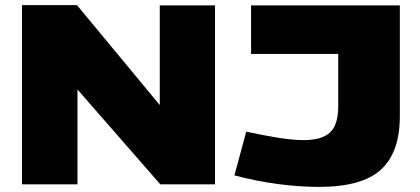

<svg xmlns="http://www.w3.org/2000/svg" viewBox="-20 -721 1642 751"><path d="M66 0V-701H281L605 -310V-700H821V0H607L283 -371V0ZM897 -35 943 -206Q1013 -191 1069.5 -182Q1126 -173 1168 -173Q1238 -173 1270.5 -202.5Q1303 -232 1303 -306V-510H962V-700H1544V-267Q1544 -125 1470 -57.5Q1396 10 1228 10Q1152 10 1068 -1Q984 -12 897 -35Z"/></svg>

Font: Georama Extended ExtraBold
Style: Regular
Weight: 800
Width: 7
Designer: Jean-Baptiste Levee
Foundry: Production Type
Version: Version 1.000